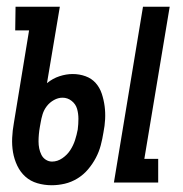

<svg xmlns="http://www.w3.org/2000/svg" viewBox="-20 -540 540 568"><path d="M317 0 403 -520H482L407 -70H448V0ZM133 8Q111 8 90.5 2Q70 -4 55 -17.5Q40 -31 31 -50Q22 -69 18.5 -89.5Q15 -110 16 -132Q17 -154 21 -176L66 -450H25L26 -520H157L119 -294Q136 -308 156 -314.5Q176 -321 195 -321Q215 -321 233 -314.5Q251 -308 263 -294.5Q275 -281 281 -263Q287 -245 289.5 -226Q292 -207 291 -187.5Q290 -168 286 -148Q283 -129 278 -110Q273 -91 263.5 -73Q254 -55 240.5 -39Q227 -23 209 -12Q191 -1 171.5 3.5Q152 8 133 8ZM134 -62Q150 -62 164.5 -72Q179 -82 188 -96Q197 -110 202 -125.5Q207 -141 210 -157Q212 -173 212 -188.5Q212 -204 208 -218Q204 -232 192 -241.5Q180 -251 165 -251Q152 -251 139.5 -244Q127 -237 118.5 -226Q110 -215 106 -202Q102 -189 100 -176L98 -165Q96 -154 95 -143Q94 -132 94 -121.5Q94 -111 96 -101Q98 -91 102.5 -82Q107 -73 115.5 -67.5Q124 -62 134 -62Z"/></svg>

Font: Iosevka Curly Slab
Style: Italic
Weight: 400
Italic angle: -9°
Monospace: yes
Designer: Belleve Invis
Foundry: Belleve Invis
Version: Version 22.1.2; ttfautohint (v1.8.4)